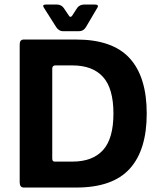

<svg xmlns="http://www.w3.org/2000/svg" viewBox="-20 -841 733 861"><path d="M68.3 -22V-641.7Q68.3 -663.7 86.7 -663.7H322Q485 -663.7 561.5 -579.8Q638 -496 638 -331.7Q638 -168 561.5 -84Q485 0 322 0H86.7Q69 0 68.3 -22ZM226 -116.3H304.3Q395.3 -116.3 442 -168Q488.7 -219.7 488.7 -331.7Q488.7 -444.3 442 -496Q395.3 -547.7 304.3 -547.7H227.7Q214.7 -547 214.3 -533.7V-129.3Q214.7 -115.7 226 -116.3ZM232.3 -719 176.3 -807.3Q167.7 -820.7 187 -820.7H234Q254 -820.7 265 -806.3L289.7 -769.7Q295.7 -761 303 -769.7L326.7 -806.3Q337.7 -820.7 358.7 -820.7H404Q424 -820.7 417.7 -808.3L365.7 -720Q354.7 -701 334 -701H262.7Q244.3 -701 232.3 -719Z"/></svg>

Font: Vivano Light
Style: Regular
Weight: 300
Designer: Joe Prince, Josias Burgherr
Version: Version 2.064;September 19, 2022;FontCreator 14.0.0.2877 64-